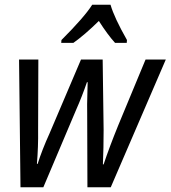

<svg xmlns="http://www.w3.org/2000/svg" viewBox="-20 -786 716 806"><path d="M60 -536H141L140 -240Q141 -172 135 -98H138Q157 -158 188 -226L320 -536H411L415 -241Q415 -165 412 -96H415Q439 -168 476 -259L591 -536H676L445 0H347L346 -311Q345 -340 347 -402L348 -441H345Q324 -380 300 -326L162 0H66ZM238 -618Q335 -715 367 -766H444Q460 -711 513 -618L512 -606H463Q432 -640 395 -698Q336 -640 288 -606H237Z"/></svg>

Font: Noto Sans UI Narrow
Style: Italic
Weight: 400
Width: 4
Italic angle: -12°
Designer: Monotype Design Team
Foundry: Monotype Imaging Inc.
Version: Version 1.001